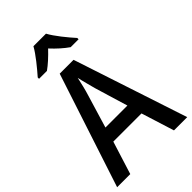

<svg xmlns="http://www.w3.org/2000/svg" viewBox="-275 -1039 1137 1137"><g transform="rotate(-45 293.5 -470.5)"><path d="M345 -941H240C216 -897 163 -833 127 -792V-781H193C223 -802 258 -834 292 -870C325 -834 360 -803 392 -781H458V-792C422 -832 369 -896 345 -941ZM476 0H587L351 -716H235L0 0H110L175 -207H411ZM322 -508 385 -299H201L264 -508C273 -536 285 -585 293 -623C299 -592 315 -536 322 -508Z"/></g></svg>

Font: Noto Sans Arabic SemCond Med
Style: Regular
Weight: 500
Width: 4
Designer: Monotype Design Team, Nadine Chahine, Nizar Qandah and Khaled Hosny
Foundry: Monotype Imaging Inc.
Version: Version 2.012